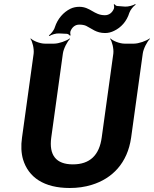

<svg xmlns="http://www.w3.org/2000/svg" viewBox="-20 -929 769 959"><path d="M344 -108C260 -108 224 -154 236 -242L294 -661C297 -685 316 -722 330 -735L328 -737C313 -725 274 -711 250 -711H204C180 -711 145 -725 134 -737L132 -735C142 -722 151 -685 148 -661L90 -242C84 -201 86 -164 95 -133C122 -43 200 10 328 10C367 10 404 5 439 -6C540 -37 617 -114 635 -242L693 -661C696 -685 715 -722 729 -735L727 -737C712 -725 673 -711 649 -711H602C578 -711 543 -725 532 -737L530 -735C540 -722 549 -685 546 -661L488 -242C476 -154 429 -108 344 -108ZM376 -895C361 -895 345 -892 331 -885C297 -868 268 -836 254 -793C250 -778 234 -759 224 -752L227 -749C237 -756 260 -763 275 -762L315 -760C321 -759 327 -754 329 -751L333 -753C331 -757 330 -767 332 -773C340 -793 355 -806 376 -806C389 -806 401 -804 410 -800C439 -786 460 -764 505 -764C521 -764 536 -768 550 -775C584 -791 613 -822 626 -865C631 -880 647 -899 657 -905L656 -909C646 -902 620 -895 605 -896L566 -899C560 -899 554 -905 552 -908L548 -906C550 -902 551 -892 549 -886C541 -866 525 -853 504 -853C449 -853 432 -895 376 -895Z"/></svg>

Font: Asimov
Style: EdgeIt
Weight: 500
Designer: Google
Version: Version 2.000980: 2014